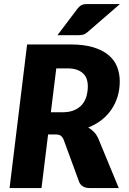

<svg xmlns="http://www.w3.org/2000/svg" viewBox="-20 -954 654 974"><path d="M28.5 0ZM224 -272 190.5 0H28.5L117.5 -728.5H338.5Q405.5 -728.5 452.8 -714.2Q500 -700 530 -675Q560 -650 573.8 -615.8Q587.5 -581.5 587.5 -541.5Q587.5 -501 576.8 -465Q566 -429 545.5 -398.8Q525 -368.5 495.2 -345.2Q465.5 -322 427.5 -307Q442.5 -298.5 455 -286.2Q467.5 -274 476.5 -256.5L582.5 0H435.5Q415 0 401.2 -8.2Q387.5 -16.5 381.5 -31L302.5 -246.5Q296.5 -260 287.5 -266Q278.5 -272 260.5 -272ZM265.5 -607 238 -384.5H297.5Q332.5 -384.5 357 -395.2Q381.5 -406 396.8 -424Q412 -442 418.8 -466Q425.5 -490 425.5 -516.5Q425.5 -537 419.5 -553.8Q413.5 -570.5 400.8 -582.2Q388 -594 368.8 -600.5Q349.5 -607 323.5 -607ZM588.5 -933.5 424 -791Q417.5 -785.5 412.2 -782.5Q407 -779.5 401.2 -778Q395.5 -776.5 389.2 -776Q383 -775.5 375 -775.5H271.5L373.5 -910.5Q380 -918.5 386 -923.2Q392 -928 398.5 -930.2Q405 -932.5 413 -933Q421 -933.5 431.5 -933.5Z"/></svg>

Font: Lato Black
Style: Italic
Weight: 900
Italic angle: -7°
Designer: Lukasz Dziedzic
Foundry: tyPoland Lukasz Dziedzic
Version: Version 2.007; 2014-02-27